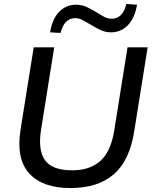

<svg xmlns="http://www.w3.org/2000/svg" viewBox="-20 -945 775 974"><path d="M61 0ZM337 9Q197 9 129 -64.5Q61 -138 84 -286L151 -705H255L188 -285Q172 -183 208.5 -132Q245 -81 347 -81Q436 -81 489.5 -129Q543 -177 560 -286L627 -705H729L661 -280Q638 -131 557.5 -61Q477 9 337 9ZM287 -778 234 -781Q245 -849 280 -885Q315 -921 367 -921Q396 -921 422 -908.5Q448 -896 471 -882Q491 -869 509 -859.5Q527 -850 546 -850Q603 -850 621 -925L675 -921Q664 -854 629 -817.5Q594 -781 543 -781Q513 -781 487 -794Q461 -807 438 -821Q418 -833 399.5 -843Q381 -853 362 -853Q306 -853 287 -778Z"/></svg>

Font: Winston Medium
Style: Italic
Weight: 500
Italic angle: -9°
Designer: Original fonts by Vernon Adams / Changes by Cristiano Sobral
Foundry: Original fonts by Vernon Adams / Changes by Cristiano Sobral
Version: Version 2.503;July 17, 2020;FontCreator 13.0.0.2655 64-bit